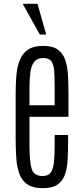

<svg xmlns="http://www.w3.org/2000/svg" viewBox="-20 -983 432 1012"><path d="M205.6 8.8Q155.3 8.8 126.2 -10Q97.2 -28.8 83.5 -63.5Q69.8 -98.1 66.2 -145.5Q62.5 -192.9 62.5 -249.5V-495.1Q62.5 -546.9 66.9 -591.6Q71.3 -636.2 85.7 -669.9Q100.1 -703.6 129.2 -722.4Q158.2 -741.2 207.5 -741.2Q256.8 -741.2 284.2 -721.9Q311.5 -702.6 323.5 -668.2Q335.4 -633.8 338.1 -588.1Q340.8 -542.5 340.8 -489.3V-367.2H135.3V-219.7Q135.3 -135.7 146.2 -95.5Q157.2 -55.2 204.6 -55.2Q234.9 -55.2 248 -74.5Q261.2 -93.8 264.6 -129.9Q268.1 -166 268.1 -216.8V-271.5H338.9V-247.6Q338.9 -191.9 336.7 -145.3Q334.5 -98.6 322.8 -64Q311 -29.3 283.4 -10.3Q255.9 8.8 205.6 8.8ZM135.3 -428.2H268.1V-521.5Q268.1 -571.8 265.9 -606.4Q263.7 -641.1 251.2 -659.2Q238.8 -677.2 208 -677.2Q176.3 -677.2 160.6 -657.5Q145 -637.7 140.1 -601.8Q135.3 -565.9 135.3 -517.6ZM189.9 -800.8 99.6 -962.9H177.7L223.6 -800.8Z"/></svg>

Font: Antonio Thin
Style: Regular
Weight: 250
Designer: Vernon Adams
Foundry: Vernon Adams
Version: Version 1.002